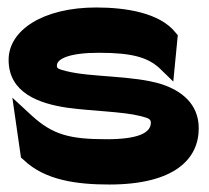

<svg xmlns="http://www.w3.org/2000/svg" viewBox="-20 -482 558 513"><path d="M3 -322C3 -234 84 -205 161 -194C227 -185 307 -184 355 -172C379 -166 383 -163 383 -154C383 -127 349 -110 265 -110C166 -110 121 -122 65 -173L13 -221L36 -61L43 -55C100 0 186 11 272 11C446 11 511 -57 511 -139C511 -206 463 -240 412 -257C335 -281 224 -275 157 -292C133 -298 132 -300 132 -307C132 -325 166 -341 244 -341C335 -341 375 -328 406 -300L443 -264L455 -388L449 -395C407 -448 316 -462 237 -462C96 -462 3 -402 3 -322Z"/></svg>

Font: Charger Pro
Style: UltraExt
Weight: 900
Designer: Jasper
Foundry: Cannot Into Space Fonts
Version: Version 1.09